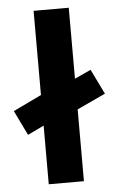

<svg xmlns="http://www.w3.org/2000/svg" viewBox="-58 -757 487 794"><g transform="rotate(-5 185.0 -360.0)"><path d="M44.5 -211 -5.5 -314 185 -405.5V-391.5L325.5 -456.5L376 -353L185 -264V-278.5ZM112 0V-720H258V0Z"/></g></svg>

Font: Geologica SemiBold
Style: Regular
Weight: 600
Designer: Sindre Bremnes, Frode Helland
Foundry: Monokrom Skriftforlag AS
Version: Version 1.010;gftools[0.9.28]